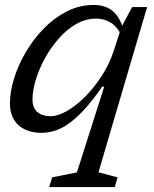

<svg xmlns="http://www.w3.org/2000/svg" viewBox="-20 -526 622 774"><path d="M290 169 400 -176.5H392Q349.5 -115.5 314.2 -78.5Q279 -41.5 249.5 -22.5Q220 -3.5 194.5 3Q169 9.5 146.5 9.5Q109 9.5 80.5 -4Q52 -17.5 36 -44Q20 -70.5 20 -109.5Q20 -156 36.8 -210Q53.5 -264 84.2 -316.2Q115 -368.5 157 -411.5Q199 -454.5 249.8 -480.2Q300.5 -506 357 -506Q405 -506 434.2 -481.5Q463.5 -457 475.5 -411.5L471 -381Q452.5 -419 426 -435Q399.5 -451 367.5 -451Q325 -451 286.5 -428.8Q248 -406.5 216 -369.8Q184 -333 160.2 -289.5Q136.5 -246 123.8 -202.8Q111 -159.5 111 -125Q111 -91 130.8 -74.2Q150.5 -57.5 183.5 -57.5Q213 -57.5 249.8 -78.5Q286.5 -99.5 323 -136Q359.5 -172.5 390 -219.8Q420.5 -267 438 -319.5L469 -415.5L512.5 -497.5H573L377 168.5L454 189L442.5 228H178.5L190 189Z"/></svg>

Font: Newsreader 8pt
Style: Italic
Weight: 400
Italic angle: -17°
Version: Version 1.003